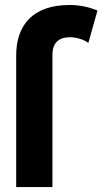

<svg xmlns="http://www.w3.org/2000/svg" viewBox="-20 -756 430 776"><path d="M191.9 -533.7C191.9 -583 217.3 -605.5 263.2 -605.5C289.6 -605.5 322.3 -595.2 336.9 -582L374 -713.4C348.1 -724.1 310.1 -735.8 261.7 -735.8C111.8 -735.8 45.4 -654.3 45.4 -530.8V0H191.9Z"/></svg>

Font: Giphurs ExtraBold
Style: Regular
Weight: 800
Version: Version 1.000